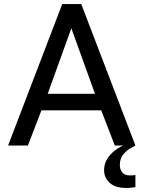

<svg xmlns="http://www.w3.org/2000/svg" viewBox="-20 -720 710 950"><path d="M20 0 288 -700H382L650 0H548L481 -174H185L118 0ZM216 -256H450L333 -580ZM605 210Q550 210 522.5 184.5Q495 159 495 122Q495 99 504 79Q513 59 527.5 43.5Q542 28 558.5 17Q575 6 590 0H650Q645 3 626 13.5Q607 24 590 44Q573 64 573 97Q573 118 585 133Q597 148 623 148Q631 148 638.5 147.5Q646 147 650 146V206Q643 207 631 208.5Q619 210 605 210Z"/></svg>

Font: Golos Text
Style: Regular
Weight: 400
Designer: A.Korolkova, Vitaly Kuzmin
Foundry: ParaType Ltd
Version: Version 2.004